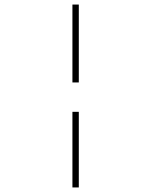

<svg xmlns="http://www.w3.org/2000/svg" viewBox="-20 -672 665 843"><path d="M298 -310H326V-652H298ZM298 151H326V-181H298Z"/></svg>

Font: Inconsolata Expanded ExtraLight
Style: Regular
Weight: 200
Width: 7
Monospace: yes
Designer: Raph Levien, Cyreal, Brenton Simpson
Foundry: Raph Levien, Cyreal, Google
Version: Version 3.100